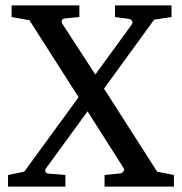

<svg xmlns="http://www.w3.org/2000/svg" viewBox="-20 -691 674 711"><path d="M624 0H367.2V-43L424.8 -48.8Q432.6 -49.8 437 -56.2Q441.4 -62.5 437 -69.8L304.2 -278.8L149.9 -66.9Q146.5 -62 148.2 -55.4Q149.9 -48.8 162.1 -47.9L222.2 -43V0H9.8V-43L69.8 -55.2L271 -331.1L88.9 -616.2L22.9 -627.9V-670.9H273.9V-627.9L223.1 -623Q210.9 -622.6 209.2 -615.7Q207.5 -608.9 210.9 -603L333 -415L467.8 -600.1Q473.1 -607.4 468.8 -614Q464.4 -620.6 457 -621.1L405.8 -627.9V-670.9H615.2V-627.9L550.8 -618.2L365.2 -362.8L562 -55.2L624 -43Z"/></svg>

Font: Eeyek
Style: Regular
Weight: 400
Designer: Pravabati Chingangbam and Tabish
Foundry: SIL International
Version: Version 2.000